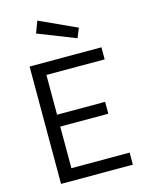

<svg xmlns="http://www.w3.org/2000/svg" viewBox="-136 -1012 824 1092"><g transform="rotate(-15 276.5 -466.0)"><path d="M84 0V-691H507V-620H164V-386H447V-316H164V-71H507V0ZM389 -776 168 -863 194 -932 412 -832Z"/></g></svg>

Font: Cairo
Style: Regular
Weight: 400
Designer: Mohamed Gaber, Accademia di Belle Arti di Urbino
Foundry: Kief Type Foundry, Accademia di Belle Arti di Urbino
Version: Version 3.120